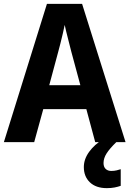

<svg xmlns="http://www.w3.org/2000/svg" viewBox="-20 -736 670 994"><path d="M473 0 427 -171H204L157 0H0L223 -716H405L630 0ZM349 -469Q342 -498 331.5 -538Q321 -578 315 -607Q311 -588 305 -561.5Q299 -535 292.5 -510Q286 -485 282 -470L235 -295H396ZM516 108Q516 128 527 138.5Q538 149 556 149Q571 149 583.5 146Q596 143 605 140V226Q591 231 573.5 234.5Q556 238 533 238Q477 238 445.5 208Q414 178 414 129Q414 88 441.5 50Q469 12 515 -16L582 0Q548 33 532 58Q516 83 516 108Z"/></svg>

Font: Noto Sans Devanagari UI SemiCondensed
Style: Bold
Weight: 700
Width: 4
Designer: Jelle Bosma - Monotype Design Team
Foundry: Monotype Imaging Inc.
Version: Version 2.004; ttfautohint (v1.8.4.7-5d5b)